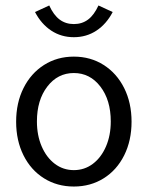

<svg xmlns="http://www.w3.org/2000/svg" viewBox="-20 -674 540 702"><path d="M39 -229Q39 -298 66 -352Q93 -406 141 -436.5Q189 -467 250 -467Q311 -467 359 -436.5Q407 -406 434 -352Q461 -298 461 -229Q461 -160 434 -106Q407 -52 359 -22Q311 8 250 8Q189 8 141 -22Q93 -52 66 -106Q39 -160 39 -229ZM385 -230Q385 -308 347 -357.5Q309 -407 250 -407Q191 -407 153 -357.5Q115 -308 115 -230Q115 -179 132.5 -138.5Q150 -98 180.5 -75Q211 -52 250 -52Q289 -52 319.5 -75Q350 -98 367.5 -138.5Q385 -179 385 -230ZM392 -630Q369 -586 332.5 -562Q296 -538 250 -538Q204 -538 167.5 -562Q131 -586 108 -630L160 -654Q176 -619 198 -602.5Q220 -586 250 -586Q280 -586 302 -602.5Q324 -619 340 -654Z"/></svg>

Font: Vazir Code FD
Style: Code-FD
Weight: 400
Foundry: DejaVu fonts team - Redesigned by Saber Rastikerdar
Version: Version 1.1.2